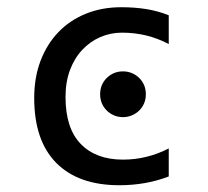

<svg xmlns="http://www.w3.org/2000/svg" viewBox="-20 -519 590 545"><path d="M459 -18.1Q425.8 -5.4 390.9 0.7Q356 6.8 318.8 6.8Q202.6 6.8 139.9 -56.4Q77.1 -119.6 77.1 -240.7Q77.1 -299.3 95.2 -346.7Q113.3 -394 146 -428Q178.7 -461.9 224.1 -480.2Q269.5 -498.5 324.2 -498.5Q362.3 -498.5 395.5 -493.2Q428.7 -487.8 459 -475.6V-394Q427.2 -410.6 394.3 -418.5Q361.3 -426.3 326.2 -426.3Q293.5 -426.3 264.4 -413.6Q235.4 -400.9 213.4 -377.4Q191.4 -354 178.7 -320.3Q166 -286.6 166 -243.7Q166 -154.8 209.2 -110.4Q252.4 -65.9 329.1 -65.9Q363.8 -65.9 396.2 -74Q428.7 -82 459 -97.7ZM329.1 -316.4Q342.8 -316.4 354.7 -311.3Q366.7 -306.2 375.5 -297.4Q384.3 -288.6 389.2 -276.9Q394 -265.1 394 -251.5Q394 -237.8 389.2 -226.1Q384.3 -214.4 375.5 -205.6Q366.7 -196.8 354.7 -191.7Q342.8 -186.5 329.1 -186.5Q314.9 -186.5 303.2 -191.7Q291.5 -196.8 282.7 -205.6Q273.9 -214.4 269 -226.1Q264.2 -237.8 264.2 -251.5Q264.2 -265.1 269 -276.9Q273.9 -288.6 282.7 -297.4Q291.5 -306.2 303.2 -311.3Q314.9 -316.4 329.1 -316.4ZM54.2 -112.8Z"/></svg>

Font: Code New Roman
Style: Regular
Weight: 400
Monospace: yes
Designer: Sam Radian
Foundry: Code New Roman
Version: Version 2.00 November 29, 2014